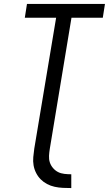

<svg xmlns="http://www.w3.org/2000/svg" viewBox="-20 -755 553 975"><path d="M342 200Q321 200 299.5 199Q278 198 257.5 193.5Q237 189 219 179.5Q201 170 187 156Q173 142 163.5 123.5Q154 105 150.5 84.5Q147 64 149 42.5Q151 21 154 0L265 -665H106L117 -735H513L502 -665H343L233 0Q230 18 229 36Q228 54 233 69.5Q238 85 249 98Q260 111 274.5 118.5Q289 126 307 128Q325 130 342 130Z"/></svg>

Font: Iosevka Curly Oblique
Style: Regular
Weight: 400
Italic angle: -9°
Monospace: yes
Designer: Belleve Invis
Foundry: Belleve Invis
Version: Version 11.1.0; ttfautohint (v1.8.3)